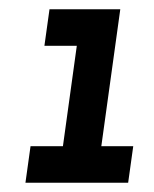

<svg xmlns="http://www.w3.org/2000/svg" viewBox="-20 -395 332 415"><path d="M46 -79 35 0H257L268 -79H199L240 -375H87L76 -296H146L116 -79Z"/></svg>

Font: Josefin Slab Thin
Style: Italic
Weight: 100
Italic angle: -12°
Designer: Santiago Orozco
Foundry: Typemade
Version: Version 2.000